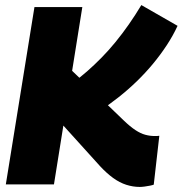

<svg xmlns="http://www.w3.org/2000/svg" viewBox="-20 -728 721 758"><path d="M3 0 116 -700H305L193 0ZM532 10Q505 10 478.5 1.5Q452 -7 426.5 -25.5Q401 -44 375 -72L205 -260L234 -478L469 -252Q494 -228 514.5 -214.5Q535 -201 553.5 -196Q572 -191 590 -191Q595 -191 599.5 -191Q604 -191 609 -192L587 1Q582 3 572 5Q562 7 551 8.5Q540 10 532 10ZM369 -287 268 -402Q296 -422 324 -446.5Q352 -471 380.5 -500Q409 -529 436 -562Q463 -595 488.5 -631.5Q514 -668 538 -708L681 -626Q663 -587 638 -549Q613 -511 583.5 -475.5Q554 -440 520 -407Q486 -374 448 -344Q410 -314 369 -287Z"/></svg>

Font: Georama ExtraBold
Style: Italic
Weight: 800
Italic angle: -9°
Version: Version 1.001